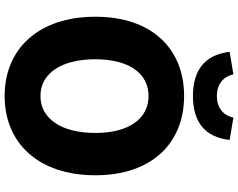

<svg xmlns="http://www.w3.org/2000/svg" viewBox="-119 -891 1024 826"><g transform="rotate(90 393.0 -478.0)"><path d="M393 14C596 14 734 -132 734 -376C734 -619 596 -758 393 -758C190 -758 52 -620 52 -376C52 -132 190 14 393 14ZM393 -140C295 -140 235 -231 235 -376C235 -520 295 -605 393 -605C491 -605 552 -520 552 -376C552 -231 491 -140 393 -140ZM393 -796C507 -796 571 -850 582 -954L486 -970C476 -925 442 -899 393 -899C344 -899 310 -925 300 -970L203 -954C215 -850 279 -796 393 -796Z"/></g></svg>

Font: Noto Sans CJK KR Black
Style: Regular
Weight: 900
Designer: Ryoko NISHIZUKA (kana & ideographs); Paul D. Hunt (Latin, Greek & Cyrillic); Wenlong ZHANG (bopomofo); Sandoll Communica
Foundry: Adobe Systems Incorporated
Version: Version 1.004;PS 1.004;hotconv 1.0.82;makeotf.lib2.5.63406